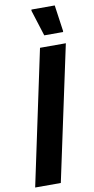

<svg xmlns="http://www.w3.org/2000/svg" viewBox="-102 -926 474 966"><g transform="rotate(-10 135.0 -442.5)"><path d="M-4 0 142 -688H274L127 0ZM174 -746 132 -879 133 -885H252L271 -751L270 -746Z"/></g></svg>

Font: Saira Condensed
Style: Bold Italic
Weight: 700
Width: 3
Italic angle: -12°
Designer: Hector Gatti with collaboration of the Omnibus-Type team
Foundry: Omnibus-Type
Version: Version 1.101